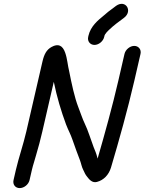

<svg xmlns="http://www.w3.org/2000/svg" viewBox="-20 -919 740 983"><path d="M513.5 -730 515.1 -737C515.5 -738.3 516.4 -740.3 518 -743C526.3 -756.7 545.8 -772.9 556.8 -783L576.5 -799C583.7 -804.3 591.7 -810.3 600.6 -817L615.2 -828C661.1 -862.8 623.3 -923.7 574.2 -889L559.7 -878C542 -865.5 525.3 -852.2 510.7 -839C480.5 -814.5 444 -783.9 433.1 -737L431.5 -730C426.4 -707.8 441.5 -689 463.6 -689C485.6 -689 508.4 -707.8 513.5 -730ZM131.3 3 143.5 -50C150 -77.8 156.6 -93.8 165.1 -126C176.7 -164.7 187 -203.4 196.6 -245L255.4 -500C271.5 -421.2 293 -349.9 318.1 -282C330.7 -249.2 340.6 -234.3 351.6 -202C364.2 -167.1 376.8 -129.5 389.6 -98C395.7 -81.7 398.3 -63.9 406.3 -49C413.4 -35.3 415.7 -26.3 426.2 -14C436.1 -1.2 451.6 19 476.1 12.5C511.5 3.2 536.5 -23.9 547.9 -60C590.2 -202.4 633.2 -356.2 668.1 -507L699.4 -643C704.6 -665.2 689.5 -684 667.4 -684C645.3 -684 622.6 -665.2 617.4 -643L586.1 -507C555.3 -374 516.2 -232.9 479.7 -107C478.8 -109 478.3 -111 478.1 -113C473.9 -131.2 466.6 -148.3 459.3 -166C445.4 -202.2 430.7 -252.1 414 -286C402.8 -308.4 390.8 -345.9 380.7 -371C361.5 -420.3 346.3 -492.7 335 -550C326.4 -584.5 324.8 -617.8 313.8 -649C300.6 -687 277.6 -697 244.8 -679C217.6 -664.7 205.6 -639.5 197.4 -604L114.6 -245C99.4 -179.4 75.7 -111.2 61.5 -50L49.3 3C44.1 25.5 58.4 44 80.8 44C103.3 44 126.1 25.5 131.3 3Z"/></svg>

Font: HoneyBee
Style: BdIt
Weight: 700
Foundry: Cannot Into Space Fonts
Version: Version 0.89